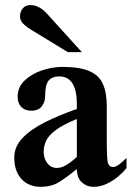

<svg xmlns="http://www.w3.org/2000/svg" viewBox="-20 -720 514 749"><path d="M473.6 -104V-64.5Q461.4 -48.8 441.2 -31.7Q420.9 -14.6 396.2 -2.9Q371.6 8.8 345.2 8.8Q317.9 8.8 298.8 -9.3Q279.8 -27.3 279.8 -60.5Q237.3 -25.9 208.3 -8.5Q179.2 8.8 140.1 8.8Q91.3 8.8 63.5 -22Q35.6 -52.7 35.6 -105.5Q35.6 -147.9 68.1 -181.9Q100.6 -215.8 156 -243.4Q211.4 -271 279.8 -294.9V-313.5Q279.8 -421.9 210.9 -421.9Q183.6 -421.9 169.9 -405.8Q156.2 -389.6 156.2 -346.7Q156.7 -324.7 144 -306.4Q131.3 -288.1 101.1 -288.1Q77.6 -288.1 63.2 -302.7Q48.8 -317.4 48.8 -342.8Q48.8 -379.9 75.9 -405.8Q103 -431.6 143.3 -445.3Q183.6 -459 223.6 -459Q291 -459 328.6 -442.6Q366.2 -426.3 381.3 -392.6Q396.5 -358.9 396.5 -306.6V-166.5Q396.5 -142.6 397.2 -122.6Q397.9 -102.5 399.4 -92.3Q402.8 -68.4 420.9 -68.4Q431.2 -68.4 444.8 -78.6Q458.5 -88.9 473.6 -104ZM279.8 -107.9V-255.9Q225.1 -233.4 197.3 -212.4Q169.4 -191.4 159.9 -170.7Q150.4 -149.9 150.4 -128.4Q150.4 -102.1 164.6 -83.5Q178.7 -64.9 201.7 -64.9Q218.8 -64.5 238.8 -76.4Q258.8 -88.4 279.8 -107.9ZM299.3 -516.6H244.6L104.5 -602.1Q84.5 -613.8 71.3 -626.7Q58.1 -639.6 58.1 -654.8Q58.1 -674.3 68.8 -687.3Q79.6 -700.2 98.6 -700.2Q133.8 -700.2 165.5 -664.1Z"/></svg>

Font: Awami Nastaliq
Style: Bold
Weight: 700
Designer: Peter Martin, SIL International
Foundry: SIL International
Version: Version 3.100